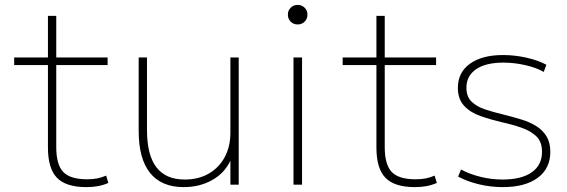

<svg xmlns="http://www.w3.org/2000/svg" viewBox="-20 -755 2319 785"><path d="M333 10Q250 10 213 -28Q176 -66 176 -152V-489H38V-520H176V-690H210V-520H420V-489H210V-154Q210 -82 238.5 -52Q267 -22 336 -22Q360 -22 377.5 -25.5Q395 -29 414 -37L423 -7Q402 2 380.5 6Q359 10 333 10Z M731 10Q640 10 593.5 -48Q547 -106 547 -220V-520H581V-223Q581 -121 619.5 -71Q658 -21 735 -21Q792 -21 834 -45.5Q876 -70 899 -113Q922 -156 922 -213V-520H956V0H922V-98Q898 -47 847 -18.5Q796 10 731 10Z M1180 0V-520H1215V0ZM1197 -655Q1180 -655 1168.5 -666.5Q1157 -678 1157 -695Q1157 -712 1168.5 -723.5Q1180 -735 1197 -735Q1214 -735 1225.5 -723.5Q1237 -712 1237 -695Q1237 -678 1225.5 -666.5Q1214 -655 1197 -655Z M1676 10Q1593 10 1556 -28Q1519 -66 1519 -152V-489H1381V-520H1519V-690H1553V-520H1763V-489H1553V-154Q1553 -82 1581.5 -52Q1610 -22 1679 -22Q1703 -22 1720.5 -25.5Q1738 -29 1757 -37L1766 -7Q1745 2 1723.5 6Q1702 10 1676 10Z M2036 10Q1986 10 1938 -1.5Q1890 -13 1853 -33L1865 -62Q1900 -43 1944.5 -32Q1989 -21 2035 -21Q2112 -21 2154 -50.5Q2196 -80 2196 -134Q2196 -175 2173.5 -197Q2151 -219 2114.5 -232Q2078 -245 2033 -255Q1986 -266 1944.5 -280.5Q1903 -295 1877.5 -322.5Q1852 -350 1852 -396Q1852 -459 1901.5 -494.5Q1951 -530 2037 -530Q2085 -530 2133.5 -519Q2182 -508 2214 -490L2203 -461Q2174 -478 2128.5 -488.5Q2083 -499 2038 -499Q1966 -499 1926.5 -472Q1887 -445 1887 -396Q1887 -360 1908 -339.5Q1929 -319 1964 -307.5Q1999 -296 2041 -286Q2077 -277 2111.5 -266.5Q2146 -256 2172.5 -239.5Q2199 -223 2214.5 -197.5Q2230 -172 2230 -134Q2230 -66 2178.5 -28Q2127 10 2036 10Z"/></svg>

Font: M PLUS 2 ExtraLight
Style: Regular
Weight: 250
Designer: Coji Morishita
Foundry: UNDERFOREST DESIGN
Version: Version 1.001